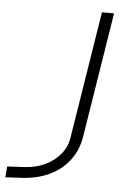

<svg xmlns="http://www.w3.org/2000/svg" viewBox="-97 -744 543 790"><g transform="rotate(5 174.5 -349.5)"><path d="M-45 6 -41 -39 32 -43Q80 -46 117.5 -64.5Q155 -83 179.5 -114Q204 -145 209 -186L292 -705H342L259 -186Q250 -132 218.5 -90.5Q187 -49 138 -25.5Q89 -2 27 2Z"/></g></svg>

Font: Nunito Sans 10pt Expanded ExtraLight
Style: Italic
Weight: 250
Width: 7
Italic angle: -9°
Designer: Vernon Adams
Foundry: Vernon Adams
Version: Version 3.101;gftools[0.9.27]